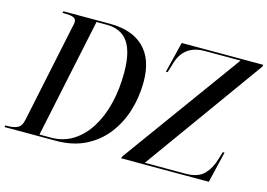

<svg xmlns="http://www.w3.org/2000/svg" viewBox="-120 -896 1503 1079"><g transform="rotate(15 632.0 -357.0)"><path d="M-25 0 -22 -10H-7Q24 -10 47.5 -20.5Q71 -31 79 -72L198 -640Q200 -649 202 -657.5Q204 -666 204 -671Q204 -692 185.5 -698Q167 -704 141 -704H124L127 -714H398Q527 -714 596 -646Q665 -578 665 -447Q665 -360 640.5 -279.5Q616 -199 567 -136Q518 -73 445 -36.5Q372 0 275 0ZM242 -10Q315 -10 371.5 -46Q428 -82 467 -145Q506 -208 526 -290.5Q546 -373 546 -468Q546 -589 505.5 -646.5Q465 -704 381 -704H322L176 -10ZM654 0 657 -11 1160 -704H952Q831 -704 798 -591L781 -535H771L815 -714H1289L1288 -704L789 -10H1026Q1098 -10 1133 -46Q1168 -82 1184 -139L1197 -181H1207L1164 0Z"/></g></svg>

Font: Noto Serif Display SemiCondensed Medium
Style: Italic
Weight: 500
Width: 4
Italic angle: -12°
Designer: Monotype Design Team
Foundry: Monotype Imaging Inc.
Version: Version 2.009